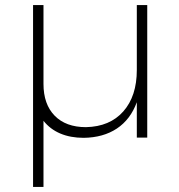

<svg xmlns="http://www.w3.org/2000/svg" viewBox="-20 -541 702 755"><path d="M559 -521V0H518V-139Q493 -71 439.5 -35.5Q386 0 309 1Q257 1 217 -16Q177 -33 151 -66V194H110V-521H151V-211Q151 -131 195 -86Q239 -41 318 -41Q412 -43 465 -103Q518 -163 518 -266V-521Z"/></svg>

Font: Argentum Sans ExtraLight
Style: Regular
Weight: 275
Designer: Julieta Ulanovsky (Modified by Cristiano Sobral)
Foundry: Julieta Ulanovsky
Version: Version 1.000; ttfautohint (v1.5.65-e2d9)